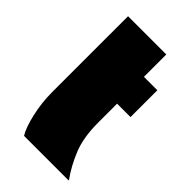

<svg xmlns="http://www.w3.org/2000/svg" viewBox="-164 -553 607 607"><g transform="rotate(45 139.0 -250.0)"><path d="M68 0Q54 -22 43.5 -68Q33 -114 33 -160V-500H204V-400H264V-280H204V-195Q204 -129 222.5 -83.5Q241 -38 267 -2V0Z"/></g></svg>

Font: Tac One
Style: Regular
Weight: 400
Designer: Oluseyi Olusanya, David Udoh, Eyiyemi Adegbite, Mirko Velimirović
Version: Version 1.003; ttfautohint (v1.8.4.7-5d5b)